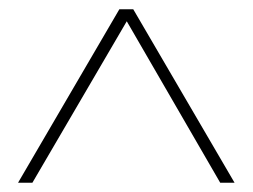

<svg xmlns="http://www.w3.org/2000/svg" viewBox="-20 -724 546 415"><path d="M19 -329 238 -704H268L487 -329H456L254 -678L50 -329Z"/></svg>

Font: Prodigy Sans ExtraLight
Style: Regular
Weight: 200
Designer: Wei Huang
Foundry: Wei Huang
Version: Version 1.003; ttfautohint (v1.8.3)